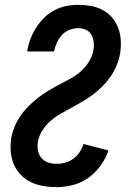

<svg xmlns="http://www.w3.org/2000/svg" viewBox="-20 -763 540 791"><path d="M214 8Q186 8 159 3.5Q132 -1 108.5 -12Q85 -23 66.5 -42Q48 -61 37.5 -85Q27 -109 24.5 -136.5Q22 -164 26 -192Q30 -216 39.5 -239.5Q49 -263 64 -285Q79 -307 97.5 -325.5Q116 -344 136.5 -360Q157 -376 179.5 -389.5Q202 -403 225 -415Q248 -427 271 -439.5Q294 -452 313.5 -469.5Q333 -487 347 -510Q361 -533 365 -557Q368 -574 366 -590.5Q364 -607 356 -620.5Q348 -634 333.5 -640.5Q319 -647 302 -647Q284 -647 266 -640Q248 -633 235 -618.5Q222 -604 214 -586.5Q206 -569 203 -551H92V-552Q96 -577 105 -601Q114 -625 128 -647.5Q142 -670 161 -689Q180 -708 203.5 -720.5Q227 -733 252 -738Q277 -743 302 -743Q329 -743 354.5 -738.5Q380 -734 402.5 -722Q425 -710 441.5 -691Q458 -672 467 -648Q476 -624 477.5 -597.5Q479 -571 475 -544Q471 -520 461.5 -496Q452 -472 437.5 -450.5Q423 -429 404.5 -410Q386 -391 365 -375Q344 -359 322 -346Q300 -333 277 -320.5Q254 -308 231 -295Q208 -282 188.5 -265Q169 -248 154.5 -225.5Q140 -203 136 -178Q133 -160 136.5 -142.5Q140 -125 151 -112Q162 -99 178.5 -93.5Q195 -88 214 -88Q231 -88 249 -93Q267 -98 282.5 -109.5Q298 -121 308.5 -137Q319 -153 324 -170L427 -143Q416 -111 394.5 -81Q373 -51 344 -30.5Q315 -10 281 -1Q247 8 214 8Z"/></svg>

Font: Iosevka SS18
Style: Bold Italic
Weight: 700
Italic angle: -9°
Monospace: yes
Designer: Belleve Invis
Foundry: Belleve Invis
Version: Version 25.1.1; ttfautohint (v1.8.4)